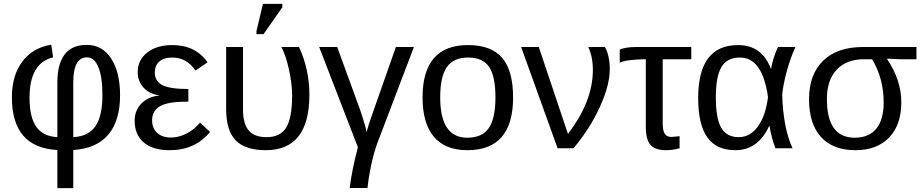

<svg xmlns="http://www.w3.org/2000/svg" viewBox="-20 -773 4813 1001"><path d="M606 -276Q606 -143 544 -70.5Q482 2 362 9V208H279V9Q42 -3 42 -266Q42 -379 96 -451.5Q150 -524 247 -540L257 -474Q134 -445 134 -264Q134 -161 169.5 -111.5Q205 -62 279 -58V-341Q279 -539 432 -539Q513 -539 559.5 -468Q606 -397 606 -276ZM514 -277Q514 -371 493 -422.5Q472 -474 433 -474Q362 -474 362 -343V-58Q441 -62 477.5 -115Q514 -168 514 -277Z M871 -56Q913 -56 954 -77.5Q995 -99 1023 -134L1075 -85Q997 10 865 10Q776 10 729 -30.5Q682 -71 682 -144Q682 -198 718 -234Q754 -270 811 -275V-276Q760 -282 729 -315.5Q698 -349 698 -397Q698 -460 747.5 -499Q797 -538 878 -538Q1000 -538 1062 -448L999 -405Q954 -473 878 -473Q834 -473 810.5 -452Q787 -431 787 -395Q787 -350 826 -329.5Q865 -309 962 -309V-243Q886 -243 850 -233Q773 -214 773 -146Q773 -104 799.5 -80Q826 -56 871 -56Z M1593 -279Q1593 10 1366 10Q1258 10 1208.5 -41.5Q1159 -93 1159 -205V-528H1247V-202Q1247 -129 1276 -93.5Q1305 -58 1370 -58Q1442 -58 1472.5 -108.5Q1503 -159 1503 -277Q1503 -337 1486 -413Q1469 -488 1447 -528H1539Q1593 -411 1593 -279ZM1354 -595H1317V-611L1351 -753H1452V-735Z M1846 -5 1644 -528H1738L1858 -199Q1861 -190 1869 -165Q1877 -140 1883.5 -118Q1890 -96 1891 -83Q1900 -121 1928 -198L2044 -528H2138L1947 -26Q1932 13 1916 84Q1901 155 1896 207H1803Q1815 111 1846 -5Z M2655 -265Q2655 10 2417 10Q2301 10 2242 -60Q2183 -130 2183 -265Q2183 -538 2420 -538Q2541 -538 2598 -471.5Q2655 -405 2655 -265ZM2563 -265Q2563 -375 2530 -424Q2497 -473 2421 -473Q2344 -473 2309.5 -423Q2275 -373 2275 -265Q2275 -55 2416 -55Q2494 -55 2528.5 -105.5Q2563 -156 2563 -265Z M3159 -413Q3159 -328 3108 -217Q3058 -105 2970 0H2887L2697 -528H2789L2941 -75Q3071 -244 3071 -409Q3071 -476 3047 -528H3134Q3159 -482 3159 -413Z M3347 -464H3334Q3306 -464 3263 -459Q3227 -455 3211 -446V-514Q3239 -528 3301 -528H3584V-464H3435V-130Q3435 -93 3445.5 -76Q3456 -59 3481 -59L3523 -63V0Q3487 10 3453 10Q3396 10 3371.5 -17.5Q3347 -45 3347 -111Z M3992 -116H3990Q3932 10 3814 10Q3715 10 3667.5 -57Q3620 -124 3620 -262Q3620 -538 3828 -538Q3953 -538 3999 -414H4000Q4010 -472 4036 -528H4127Q4103 -477 4082 -402Q4062 -327 4058 -279Q4063 -106 4112 0H4023Q4001 -56 3992 -116ZM3712 -265Q3712 -156 3740 -107Q3768 -58 3832 -58Q3891 -58 3931.5 -114Q3972 -170 3984 -267Q3955 -473 3838 -473Q3771 -473 3741.5 -424Q3712 -375 3712 -265Z M4679 -240Q4679 -122 4615.5 -56Q4552 10 4440 10Q4323 10 4260.5 -58.5Q4198 -127 4198 -256Q4198 -385 4271.5 -456.5Q4345 -528 4480 -528H4758V-464H4677L4605 -467V-465Q4679 -355 4679 -240ZM4587 -238Q4587 -364 4527 -464H4483Q4393 -464 4342 -409.5Q4291 -355 4291 -257Q4291 -55 4436 -55Q4510 -55 4548.5 -102Q4587 -149 4587 -238Z"/></svg>

Font: Libra Sans
Style: Regular
Weight: 400
Foundry: Context Ltd
Version: Version 1.002